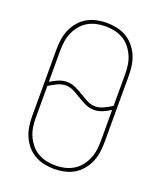

<svg xmlns="http://www.w3.org/2000/svg" viewBox="-139 -831 778 928"><g transform="rotate(20 250.0 -367.5)"><path d="M250 8Q224 8 198 2.5Q172 -3 149.5 -16Q127 -29 110 -49Q93 -69 82.5 -93Q72 -117 68 -143Q64 -169 64 -195V-540Q64 -566 68 -592Q72 -618 82.5 -642Q93 -666 110 -686Q127 -706 149.5 -719Q172 -732 198 -737.5Q224 -743 250 -743Q276 -743 302 -737.5Q328 -732 350.5 -719Q373 -706 390 -686Q407 -666 417.5 -642Q428 -618 432 -592Q436 -566 436 -540V-195Q436 -169 432 -143Q428 -117 417.5 -93Q407 -69 390 -49Q373 -29 350.5 -16Q328 -3 302 2.5Q276 8 250 8ZM334 -344Q345 -344 356 -347Q367 -350 377.5 -355Q388 -360 397.5 -365.5Q407 -371 417 -377V-540Q417 -564 413.5 -587.5Q410 -611 400.5 -632.5Q391 -654 376 -672.5Q361 -691 340.5 -703Q320 -715 297 -720Q274 -725 250 -725Q226 -725 203 -720Q180 -715 159.5 -703Q139 -691 124 -672.5Q109 -654 99.5 -632.5Q90 -611 86.5 -587.5Q83 -564 83 -540V-379Q102 -391 123 -400Q144 -409 166 -409Q190 -409 212.5 -398.5Q235 -388 255 -375H256Q274 -363 293.5 -353.5Q313 -344 334 -344ZM250 -10Q274 -10 297 -15Q320 -20 340.5 -32Q361 -44 376 -62.5Q391 -81 400.5 -102.5Q410 -124 413.5 -147.5Q417 -171 417 -195V-356Q398 -344 377 -335Q356 -326 334 -326Q310 -326 287.5 -336.5Q265 -347 245 -360H244Q226 -372 206.5 -381.5Q187 -391 166 -391Q155 -391 144 -388Q133 -385 122.5 -380Q112 -375 102.5 -369.5Q93 -364 83 -358V-195Q83 -171 86.5 -147.5Q90 -124 99.5 -102.5Q109 -81 124 -62.5Q139 -44 159.5 -32Q180 -20 203 -15Q226 -10 250 -10Z"/></g></svg>

Font: Iosevka Term Curly Thin
Style: Regular
Weight: 100
Designer: Belleve Invis
Foundry: Belleve Invis
Version: Version 32.3.0